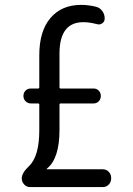

<svg xmlns="http://www.w3.org/2000/svg" viewBox="-20 -760 540 780"><path d="M101.6 0Q87.9 0 78.1 -10.7Q68.4 -21.5 68.4 -35.2Q68.4 -57.6 97.7 -85Q139.6 -125 139.6 -230.5V-335Q139.6 -339.8 134.8 -339.8H105.5Q92.8 -339.8 84 -348.6Q75.2 -357.4 75.2 -370.1Q75.2 -382.8 83.5 -391.6Q91.8 -400.4 105.5 -400.4H134.8Q139.6 -400.4 139.6 -405.3V-535.2Q139.6 -633.8 185.1 -687Q230.5 -740.2 309.6 -740.2Q338.9 -740.2 371.1 -732.4Q385.7 -728.5 395.5 -715.3Q405.3 -702.1 405.3 -684.6Q405.3 -671.9 395 -665Q384.8 -658.2 373 -662.1Q343.8 -669.9 318.4 -669.9Q222.7 -669.9 221.7 -544.9V-405.3Q221.7 -400.4 226.6 -400.4H360.4Q373 -400.4 381.3 -391.6Q389.6 -382.8 389.6 -370.1Q389.6 -357.4 381.3 -348.6Q373 -339.8 360.4 -339.8H226.6Q221.7 -339.8 221.7 -335V-232.4Q221.7 -116.2 170.9 -75.2L168.9 -73.2Q168.9 -72.3 169.9 -72.3H397.5Q412.1 -72.3 421.9 -62Q431.6 -51.8 431.6 -37.1V-35.2Q431.6 -20.5 421.9 -10.3Q412.1 0 397.5 0Z"/></svg>

Font: Rounded-L Mgen+ 2m regular
Style: Regular
Weight: 400
Designer: [Source Han Sans]
Ryoko NISHIZUKA  (kana & ideographs); Paul D. Hunt (Latin, Greek & Cyrillic); Wenlong ZHANG  (bopomofo
Version: Version 1.059.20150602